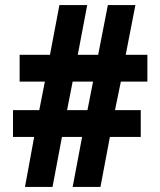

<svg xmlns="http://www.w3.org/2000/svg" viewBox="-20 -733 628 753"><path d="M78 0H186L223 -196H302L265 0H374L411 -196H532V-301H431L454 -413H558V-518H473L511 -713H403L365 -518H285L322 -713H213L176 -518H57V-413H156L134 -301H31V-196H114ZM243 -301 265 -413H345L323 -301Z"/></svg>

Font: Noto Sans Malayalam Condensed ExtraBold
Style: Regular
Weight: 800
Width: 3
Designer: Jelle Bosma - Monotype Design Team
Foundry: Monotype Imaging Inc.
Version: Version 2.104